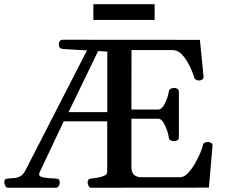

<svg xmlns="http://www.w3.org/2000/svg" viewBox="-65 -879 1074 899"><path d="M-28.3 0Q-36.1 0 -40.5 -9.8Q-44.9 -19.5 -44.9 -24.9Q-44.9 -35.2 -41.3 -38.6Q-37.6 -42 -27.3 -43Q-15.1 -44.4 -0.2 -45.2Q14.6 -45.9 29.1 -53.2Q43.5 -60.5 53.7 -80.6L342.3 -643.1Q311 -644.5 279.5 -646.5Q248 -648.4 228 -649.9Q218.8 -650.9 214.6 -655.8Q210.4 -660.6 210.4 -672.9Q210.4 -680.7 215.3 -686.8Q220.2 -692.9 227.1 -692.9L871.1 -692.4L888.2 -518.6Q888.2 -510.3 880.9 -506.1Q873.5 -502 868.2 -502Q860.4 -502 853 -505.4Q845.7 -508.8 843.8 -518.1Q841.3 -527.8 833 -548.3Q824.7 -568.8 811.5 -591.1Q798.3 -613.3 781.2 -628.9Q764.2 -644.5 743.2 -644.5H550.8L550.3 -366.2H678.7Q691.4 -368.2 701.7 -385Q711.9 -401.9 718.3 -421.6Q724.6 -441.4 725.6 -451.2Q726.6 -460.9 735.6 -464.1Q744.6 -467.3 752.4 -467.3Q757.8 -467.3 765.1 -463.1Q772.5 -459 772.5 -450.7V-234.4Q772.5 -226.1 765.1 -221.9Q757.8 -217.8 752.4 -217.8Q744.6 -217.8 735.6 -221.2Q726.6 -224.6 725.6 -233.9Q724.6 -244.6 718 -265.9Q711.4 -287.1 700.4 -305.2Q689.5 -323.2 675.8 -323.2H550.3V-96.2Q550.3 -69.3 564 -59.3Q577.6 -49.3 593.8 -49.3H778.3Q797.4 -49.3 815.4 -68.6Q833.5 -87.9 848.6 -114.5Q863.8 -141.1 873.5 -165Q883.3 -189 884.8 -197.8Q885.7 -207.5 893.6 -210.9Q901.4 -214.4 909.7 -214.4Q915.5 -214.4 923.1 -210.2Q930.7 -206.1 930.2 -197.8L913.1 -0.5L361.8 0Q353.5 0 349.4 -9.8Q345.2 -19.5 345.2 -24.9Q345.2 -41 361.3 -43Q377 -44.4 394.5 -47.6Q412.1 -50.8 424.6 -57.1Q437 -63.5 437 -74.2V-311H233.4L121.1 -73.2Q118.2 -66.9 118.2 -62Q118.2 -51.8 139.9 -47.9Q161.6 -43.9 196.8 -43Q214.8 -42.5 214.8 -24.9Q214.8 -15.6 209.7 -7.8Q204.6 0 198.2 0ZM255.9 -354H437.5V-637.7Q431.6 -638.2 416.7 -638.7Q401.9 -639.2 394.5 -640.1ZM372.1 -785.6V-859.4H659.2V-785.6Z"/></svg>

Font: Gelasio Medium
Style: Regular
Weight: 500
Designer: Eben Sorkin
Foundry: Eben Sorkin
Version: Version 1.008